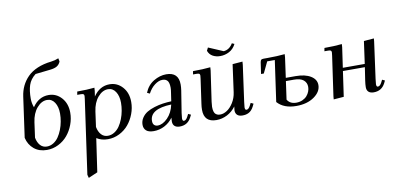

<svg xmlns="http://www.w3.org/2000/svg" viewBox="-90 -1040 3390 1637"><g transform="rotate(-10 1605.0 -221.5)"><path d="M81.1 -127.9 129.9 -476.1Q136.7 -525.4 156.5 -566.9Q176.3 -608.4 210 -642.6Q243.7 -676.8 296.1 -699.2Q348.6 -721.7 416 -729Q450.2 -732.9 481 -746.1L486.8 -717.8Q476.6 -692.4 455.8 -679.4Q435.1 -666.5 395 -662.1L267.1 -647.9Q221.2 -612.3 205.6 -564.7Q189.9 -517.1 189.9 -448.2Q189.9 -408.7 204.1 -371.1Q258.8 -452.1 344.2 -452.1Q410.6 -452.1 455.8 -401.6Q501 -351.1 501 -272Q501 -219.2 481.9 -168.7Q462.9 -118.2 430.4 -79.3Q397.9 -40.5 350.8 -16.8Q303.7 6.8 251 6.8Q184.6 6.8 139.9 -30Q95.2 -66.9 81.1 -127.9ZM168 -113.8Q175.8 -71.8 198.2 -46.9Q220.7 -22 255.9 -22Q285.6 -22 312 -38.3Q338.4 -54.7 356.7 -81.3Q375 -107.9 388.2 -141.8Q401.4 -175.8 407.7 -211.2Q414.1 -246.6 414.1 -279.8Q414.1 -338.4 389.9 -375.7Q365.7 -413.1 324.2 -413.1Q275.9 -413.1 236.1 -366.5Q196.3 -319.8 186 -244.1Z M552.7 274.9 643.1 -363.8Q646 -380.9 646 -391.1Q646 -402.8 639.6 -407Q633.3 -411.1 615.7 -411.1H585.9L590.8 -439Q677.2 -439 740.7 -445.8L738.8 -418L731.9 -371.1Q786.6 -452.1 872.1 -452.1Q938.5 -452.1 983.6 -401.6Q1028.8 -351.1 1028.8 -272Q1028.8 -219.2 1009.8 -168.7Q990.7 -118.2 958.3 -79.3Q925.8 -40.5 878.7 -16.8Q831.5 6.8 778.8 6.8Q723.6 6.8 681.6 -20L639.6 269L560.1 303.2ZM695.8 -113.8Q703.6 -71.8 726.1 -46.9Q748.5 -22 783.7 -22Q813.5 -22 839.8 -38.3Q866.2 -54.7 884.5 -81.3Q902.8 -107.9 916 -141.8Q929.2 -175.8 935.5 -211.2Q941.9 -246.6 941.9 -279.8Q941.9 -338.4 917.7 -375.7Q893.6 -413.1 852.1 -413.1Q803.7 -413.1 763.9 -366.5Q724.1 -319.8 713.9 -244.1Z M1089.8 -62Q1089.8 -95.2 1107.7 -122.3Q1125.5 -149.4 1153.3 -166.3Q1181.2 -183.1 1218.8 -194.6Q1256.3 -206.1 1292.2 -211.2Q1328.1 -216.3 1365.7 -217.8L1376.5 -290Q1380.9 -315.4 1380.9 -334Q1380.9 -358.9 1375.7 -375.2Q1370.6 -391.6 1361.1 -398.9Q1351.6 -406.2 1342.8 -408.7Q1334 -411.1 1321.8 -411.1Q1290.5 -411.1 1255.9 -385Q1221.2 -358.9 1197.8 -314L1174.8 -325.2Q1200.7 -388.7 1254.2 -420.4Q1307.6 -452.1 1362.8 -452.1Q1469.7 -452.1 1469.7 -345.2Q1469.7 -320.3 1465.8 -294.9L1435.5 -104Q1430.7 -68.8 1430.7 -58.1Q1430.7 -35.2 1443.8 -35.2Q1462.4 -35.2 1477.5 -64.9L1488.8 -86.9L1511.7 -76.2L1500.5 -54.2Q1469.2 6.8 1400.9 6.8Q1372.1 6.8 1356.4 -7.1Q1340.8 -21 1340.8 -47.9Q1340.8 -60.5 1342.8 -80.1Q1313.5 -39.1 1269.3 -16.1Q1225.1 6.8 1175.8 6.8Q1131.3 6.8 1110.6 -12Q1089.8 -30.8 1089.8 -62ZM1174.8 -80.1Q1174.8 -57.1 1186.5 -45.7Q1198.2 -34.2 1216.8 -34.2Q1260.3 -34.2 1303 -77.4Q1345.7 -120.6 1360.8 -190.9Q1174.8 -184.6 1174.8 -80.1Z M1588.4 -411.1 1593.3 -439Q1680.7 -439 1744.1 -445.8L1742.2 -418L1704.1 -154.8Q1700.2 -124.5 1700.2 -110.8Q1700.2 -85.9 1705.3 -69.6Q1710.4 -53.2 1720 -46.1Q1729.5 -39.1 1738.3 -36.6Q1747.1 -34.2 1759.3 -34.2Q1787.1 -34.2 1817.1 -53.7Q1847.2 -73.2 1871.8 -112.5Q1896.5 -151.9 1903.3 -201.2L1936 -439L2022.5 -445.8L2020.5 -418L1977.1 -104Q1972.2 -68.8 1972.2 -58.1Q1972.2 -35.2 1985.4 -35.2Q2003.9 -35.2 2019 -64.9L2030.3 -86.9L2053.2 -76.2L2042.5 -54.2Q2033.2 -35.6 2021.5 -23.2Q2009.8 -10.7 1996.6 -4.4Q1983.4 2 1970.7 4.4Q1958 6.8 1943.4 6.8Q1914.6 6.8 1898.9 -7.1Q1883.3 -21 1883.3 -47.9Q1883.3 -58.6 1887.2 -81.1Q1856.4 -39.1 1811.8 -16.1Q1767.1 6.8 1718.3 6.8Q1611.3 6.8 1611.3 -100.1Q1611.3 -124.5 1615.2 -149.9L1645.5 -363.8Q1648.4 -380.9 1648.4 -391.1Q1648.4 -402.8 1642.1 -407Q1635.7 -411.1 1618.2 -411.1ZM1740.2 -588.9 1753.4 -615.2 1880.4 -561Q1930.2 -564 1960.4 -615.2L1981.4 -606Q1960.4 -564 1923.3 -544.4Q1886.2 -524.9 1845.2 -524.9Q1809.1 -524.9 1780.8 -540.3Q1752.4 -555.7 1740.2 -588.9Z M2160.2 -314 2174.3 -411.1Q2176.8 -427.2 2182.6 -433.1Q2188.5 -439 2205.1 -439H2236.3Q2325.2 -439 2388.2 -445.8L2386.2 -418L2362.3 -245.1H2447.3Q2528.3 -245.1 2576.9 -215.6Q2625.5 -186 2625.5 -137.2Q2625.5 -78.6 2564.7 -35.9Q2503.9 6.8 2410.2 6.8Q2302.2 6.8 2246.1 -56.2L2296.4 -411.1H2230.5L2184.1 -314ZM2336.4 -61Q2360.4 -21 2414.1 -21Q2444.3 -21 2468.5 -32Q2492.7 -43 2507.3 -60.1Q2522 -77.1 2529.5 -96.9Q2537.1 -116.7 2537.1 -136.2Q2537.1 -172.9 2510.5 -195.3Q2483.9 -217.8 2427.2 -217.8H2358.4Z M2726.1 -411.1 2731 -439Q2819.3 -439 2882.8 -445.8L2880.9 -418L2856 -245.1H3045.9L3072.8 -439L3160.2 -445.8L3158.2 -421.9L3114.7 -104Q3109.9 -68.8 3109.9 -58.1Q3109.9 -35.2 3123 -35.2Q3141.6 -35.2 3156.7 -64.9L3168 -86.9L3190.9 -76.2L3180.2 -54.2Q3148.9 6.8 3080.1 6.8Q3051.3 6.8 3035.6 -7.1Q3020 -21 3020 -47.9Q3020 -71.8 3024.9 -105L3042 -217.8H2852.1L2820.8 0L2732.9 6.8L2734.9 -19L2784.2 -363.8Q2787.1 -380.9 2787.1 -391.1Q2787.1 -402.8 2780.8 -407Q2774.4 -411.1 2756.8 -411.1Z"/></g></svg>

Font: Dihjauti S
Style: Bold Italic
Weight: 700
Italic angle: -9°
Designer: T. Christopher White
Version: Version 3.0.0